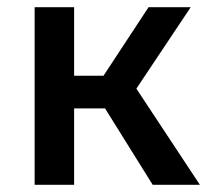

<svg xmlns="http://www.w3.org/2000/svg" viewBox="-20 -515 598 535"><path d="M405.5 0 241.5 -263 394 -495H511.5L360 -268L537 0ZM76.5 0V-495H186.5V-304H335.5V-213H186.5V0Z"/></svg>

Font: Geologica Roman
Style: Regular
Weight: 400
Designer: Sindre Bremnes, Frode Helland
Foundry: Monokrom Skriftforlag AS
Version: Version 1.010;gftools[0.9.28]